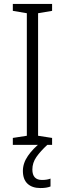

<svg xmlns="http://www.w3.org/2000/svg" viewBox="-20 -734 329 973"><path d="M244 0H45V-35L116 -46V-667L45 -679V-714H244V-679L173 -667V-46L244 -35ZM144 125Q144 178 193 178Q207 178 218 176Q229 174 236 171V211Q226 215 213.5 217Q201 219 185 219Q143 219 119.5 197Q96 175 96 132Q96 93 121.5 56Q147 19 187 -12L220 0Q185 32 164.5 61.5Q144 91 144 125Z"/></svg>

Font: Noto Sans Lao Looped SemiCondensed Light
Style: Regular
Weight: 300
Width: 4
Designer: Mark Frömberg, Ben Mitchell
Foundry: The Fontpad Ltd
Version: Version 1.002; ttfautohint (v1.8.4.7-5d5b)